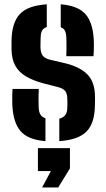

<svg xmlns="http://www.w3.org/2000/svg" viewBox="-20 -628 478 866"><path d="M35.5 -156.5Q35 -179 35.2 -198.5Q35.5 -218 36.5 -227H155Q153.5 -194.5 153.8 -175.5Q154 -156.5 154.5 -142Q155.5 -122 162.8 -110.8Q170 -99.5 185 -94.5V8.5Q106.5 2.5 72.8 -36.5Q39 -75.5 35.5 -156.5ZM247.5 8.5V-93Q266 -97.5 274.8 -109.5Q283.5 -121.5 283.5 -143Q284 -156 284 -160Q284 -164 284 -167.8Q284 -171.5 283.5 -183.5Q283.5 -203.5 275 -216Q266.5 -228.5 244 -234.5L174 -252.5Q128 -265 96.2 -284Q64.5 -303 48.5 -332.5Q32.5 -362 32 -406Q32 -416 32 -424.2Q32 -432.5 32 -441Q32.5 -524 68.5 -563.5Q104.5 -603 191 -608.5V-506Q176.5 -501.5 170.2 -490.8Q164 -480 163.5 -461.5Q163.5 -458 163 -448.5Q162.5 -439 162.5 -418Q162.5 -393 171.2 -379Q180 -365 206 -358.5L268.5 -344Q338.5 -328 373.5 -293Q408.5 -258 408.5 -190.5Q408.5 -181 408.5 -172Q408.5 -163 408 -153Q407.5 -73 370.5 -35Q333.5 3 247.5 8.5ZM279 -374.5Q279.5 -387 279.8 -403.8Q280 -420.5 279.8 -436.2Q279.5 -452 279 -461.5Q278 -479.5 272.5 -490Q267 -500.5 254 -505V-608.5Q331.5 -602.5 365.5 -564.2Q399.5 -526 403 -446.5Q403.5 -438.5 403.5 -423.8Q403.5 -409 403 -394.8Q402.5 -380.5 401.5 -374.5ZM170 217.5 209.5 143.5H151V40H295.5V131.5L242.5 217.5Z"/></svg>

Font: Big Shoulders Stencil Text Thin ExtraBold
Style: Regular
Weight: 800
Version: Version 2.001